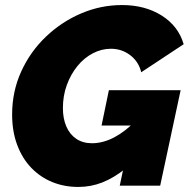

<svg xmlns="http://www.w3.org/2000/svg" viewBox="-20 -735 751 760"><path d="M290 5Q234 5 186.5 -14.5Q139 -34 103.5 -71Q68 -108 48 -161.5Q28 -215 28 -282Q28 -373 64 -452Q100 -531 162 -590Q224 -649 301.5 -682Q379 -715 463 -715Q554 -715 620 -673.5Q686 -632 707 -560L539 -449Q529 -491 495.5 -516.5Q462 -542 419 -542Q382 -542 347.5 -524Q313 -506 286.5 -473.5Q260 -441 244.5 -398.5Q229 -356 229 -307Q229 -266 242.5 -234.5Q256 -203 282 -185.5Q308 -168 344 -168Q388 -168 432.5 -191.5Q477 -215 518 -258L477 -68Q431 -31 385.5 -13Q340 5 290 5ZM504 -238H382L411 -378H695L614 0H454Z"/></svg>

Font: Raleway Thin Black
Style: Italic
Weight: 900
Italic angle: -12°
Version: Version 4.026